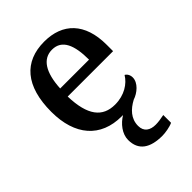

<svg xmlns="http://www.w3.org/2000/svg" viewBox="-223 -655 993 993"><g transform="rotate(-45 273.5 -158.5)"><path d="M371 230C392 230 429 224 450 214V157C426 162 405 165 387 165C347 165 318 147 318 105C318 52 353 17 398 -7C435 -19 476 -53 476 -92C476 -110 467 -125 455 -131C431 -91 381 -57 312 -57C221 -57 172 -118 168 -260H500V-307C500 -466 417 -547 283 -547C136 -547 52 -452 52 -264C52 -91 140 10 293 10H303C264 33 230 75 230 120C230 196 282 230 371 230ZM381 -317H170C176 -429 214 -489 282 -489C355 -489 381 -422 381 -317Z"/></g></svg>

Font: Noto Serif Oriya Medium
Style: Regular
Weight: 500
Designer: David Williams
Foundry: Google LLC, David Williams
Version: Version 1.051